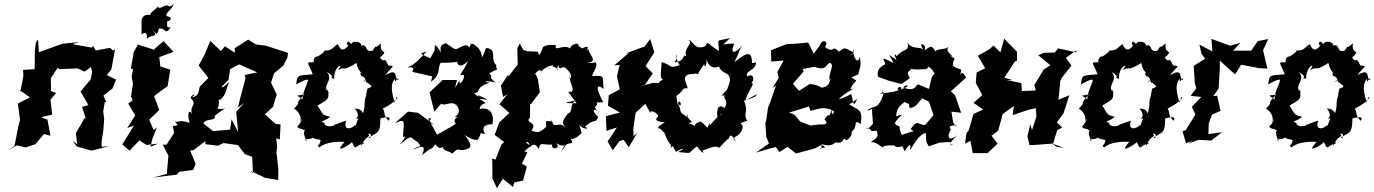

<svg xmlns="http://www.w3.org/2000/svg" viewBox="-20 -771 7215 1008"><path d="M514 0 513 -26 522 -81 527 -145 522 -186 530 -235H538L523 -269L571 -307L589 -353L541 -377L565 -408L584 -513L574 -505L558 -520L482 -506L468 -530L462 -521L360 -539L396 -550L312 -542L296 -537L184 -497L180 -564L168 -547L163 -501L162 -408L101 -404L103 -373L89 -300L83 -298L137 -260L74 -227L85 -142L77 -111L56 -4L17 20L70 -8L115 3L166 -14L211 -68L245 -58L229 -143L196 -156L254 -169L245 -248L275 -283L248 -292L247 -361L284 -417L289 -408L386 -412L425 -395L458 -420L464 -393L456 -354L403 -291L444 -219L411 -210L430 -148L424 -151L378 -71L386 -14L363 -30L383 -2L461 20L554 -4Z M770 0 781 -45 804 -102 787 -88 763 -142 816 -194 789 -267C813 -284 836 -302 860 -319L874 -405L822 -422L816 -471L891 -499L839 -555L794 -517L790 -510L704 -537L682 -497L667 -411L679 -407L671 -369L678 -333L668 -265L676 -245L653 -227L690 -165L648 -99L683 -111L622 -13L660 20L712 -34L749 -10L810 -17ZM800 -592C825 -616 798 -626 833 -620C858 -602 855 -600 877 -628C848 -623 861 -638 857 -663C851 -649 907 -677 853 -687C855 -714 870 -705 894 -751C852 -715 885 -764 820 -729C820 -729 792 -739 811 -736C779 -708 789 -722 770 -699C778 -683 731 -711 723 -662V-590C707 -579 759 -626 751 -567C782 -597 817 -566 775 -624Z M913 -114 887 -108 894 -73 854 -11 834 -12 864 46 856 142 783 161 908 146 921 131 994 121 1007 89 978 19 995 18 1058 -30V-14L1124 -6L1153 -20L1231 -9L1239 4L1265 38L1304 52L1308 138L1297 128L1305 131L1373 163L1441 174V111L1431 28L1435 -3L1430 -45L1449 -39L1453 -117L1426 -121L1371 -171L1425 -221L1413 -211L1433 -274L1403 -337L1420 -389L1416 -384L1467 -426L1488 -467L1493 -493C1454 -506 1415 -518 1377 -531L1323 -538L1283 -563L1212 -518L1213 -494L1161 -528L1140 -503L1084 -556L1054 -484L1023 -427L1074 -362L1037 -324C1016 -314 1037 -266 987 -260C1022 -286 979 -273 982 -255C1021 -217 966 -216 992 -164C976 -203 958 -182 976 -126C917 -146 914 -125 898 -133ZM1180 -353 1188 -408 1236 -433 1330 -391 1265 -377 1269 -360 1242 -259 1229 -206 1261 -230 1220 -184 1230 -77 1196 -145 1188 -90 1098 -83 1048 -123C1058 -154 1128 -130 1103 -170C1101 -146 1084 -152 1164 -204C1123 -186 1117 -222 1095 -180C1153 -205 1114 -260 1136 -246C1174 -286 1158 -282 1184 -343C1138 -292 1140 -321 1153 -324Z M1541 -269 1577 -275C1515 -210 1571 -248 1524 -201C1539 -191 1568 -166 1556 -126C1573 -169 1568 -133 1541 -107C1544 -91 1582 -96 1570 -88C1601 -92 1554 -93 1592 -28C1562 -49 1614 -33 1620 -49C1653 -30 1676 -50 1655 -12C1629 -3 1704 25 1657 3C1688 -25 1751 -29 1789 -26C1723 46 1820 -13 1828 -25C1851 28 1841 -10 1892 -18C1876 -34 1866 -53 1878 -6C1898 -63 1932 -48 1912 -69C1941 -72 1924 -36 1916 -49C1964 -78 1977 -71 1977 -149C1977 -149 2045 -169 2020 -137C1988 -173 2007 -169 1990 -201C2031 -220 2079 -259 2063 -263L2052 -233C2026 -316 2039 -341 2054 -357C2051 -318 2069 -380 2072 -351C2045 -353 2078 -421 2002 -376C2037 -421 2061 -425 2019 -427C1989 -488 2006 -430 1975 -468C2028 -517 1969 -479 1980 -544C1929 -497 1972 -556 1936 -505C1883 -492 1923 -558 1856 -523C1910 -534 1841 -571 1824 -540C1798 -572 1797 -531 1810 -533C1786 -502 1767 -504 1754 -539C1733 -531 1726 -502 1684 -506C1673 -500 1707 -513 1643 -471C1672 -476 1621 -485 1627 -444C1580 -445 1599 -443 1622 -381C1546 -373 1541 -383 1535 -329C1530 -323 1594 -364 1597 -350C1590 -315 1572 -300 1568 -249ZM1901 -269 1906 -280C1884 -222 1904 -231 1884 -171C1888 -159 1891 -201 1843 -201C1889 -145 1816 -141 1862 -150C1835 -91 1852 -87 1846 -116C1830 -95 1777 -81 1798 -137C1780 -135 1705 -101 1744 -120C1722 -99 1678 -109 1684 -125C1650 -136 1688 -133 1713 -158C1669 -168 1677 -170 1647 -217C1712 -254 1706 -254 1702 -298L1685 -291C1702 -283 1685 -274 1707 -284C1662 -322 1738 -348 1695 -394C1757 -356 1691 -366 1735 -358C1730 -422 1792 -449 1754 -403C1801 -427 1769 -393 1838 -432C1866 -454 1837 -422 1886 -380C1896 -371 1861 -408 1876 -372C1902 -368 1894 -348 1908 -333C1902 -366 1866 -320 1893 -349C1928 -320 1946 -318 1909 -306Z M2396 -160C2410 -167 2354 -155 2369 -126C2391 -126 2321 -91 2275 -64C2265 -78 2247 -118 2228 -148C2266 -159 2210 -134 2259 -117L2174 -179L2122 -185L2053 -124C2117 -152 2097 -131 2096 -50C2094 -53 2128 -69 2078 -12C2151 -67 2123 -53 2174 -25C2191 6 2200 -15 2145 14C2169 12 2227 -32 2196 43C2274 -22 2228 35 2265 -14C2295 32 2326 -17 2305 -21C2301 31 2327 14 2354 35C2397 -5 2377 27 2428 13C2463 4 2452 -21 2419 -63C2484 -16 2497 -54 2477 -22C2529 -90 2476 -68 2527 -69C2492 -124 2570 -118 2565 -119C2583 -202 2516 -209 2498 -197C2503 -245 2563 -212 2496 -252C2558 -245 2548 -244 2489 -272C2511 -248 2457 -286 2473 -283C2505 -285 2470 -311 2551 -337C2508 -342 2535 -350 2583 -338C2533 -372 2578 -360 2548 -386C2612 -421 2583 -391 2585 -429C2549 -466 2595 -513 2532 -519C2530 -521 2517 -468 2510 -473C2506 -525 2460 -544 2446 -542C2498 -511 2456 -569 2444 -520C2431 -555 2378 -507 2371 -513C2354 -516 2317 -554 2312 -545C2345 -536 2278 -557 2296 -495C2259 -552 2259 -543 2265 -477C2277 -541 2261 -506 2239 -465C2183 -491 2179 -489 2219 -500C2150 -423 2137 -426 2118 -417C2162 -420 2150 -406 2144 -394L2249 -370L2243 -342C2297 -381 2275 -410 2293 -441C2361 -442 2370 -444 2397 -450C2366 -465 2381 -391 2437 -451C2416 -401 2386 -371 2402 -377C2441 -392 2388 -299 2392 -350C2357 -283 2372 -316 2379 -351H2304L2235 -286L2260 -185L2297 -227C2318 -208 2361 -256 2386 -204C2386 -204 2401 -173 2364 -155Z M2813 -477 2803 -500 2750 -502 2728 -508 2709 -542 2696 -519 2698 -433 2649 -369 2648 -379 2610 -322 2621 -262 2644 -277 2602 -224 2654 -178 2602 -129 2577 -63 2627 -25 2613 -13 2581 67 2564 61 2565 121V166L2589 217L2620 167L2673 211L2680 187L2726 177L2746 104L2720 88L2749 29L2733 23L2768 -6C2716 -28 2763 -45 2764 12C2757 -10 2794 -27 2808 13C2817 -30 2823 -9 2879 -12C2871 20 2929 10 2900 -20C2949 15 2969 -37 2926 26C2955 -49 3002 5 2977 -41C2970 -45 2993 -29 3036 -75C3026 -64 3046 -50 3019 -118C3030 -96 3082 -86 3052 -107C3103 -153 3108 -119 3120 -158C3076 -198 3103 -208 3132 -173C3076 -220 3126 -210 3112 -233L3147 -234C3119 -286 3098 -343 3149 -304C3141 -369 3161 -376 3091 -372C3079 -369 3127 -433 3106 -442C3152 -461 3114 -436 3058 -441C3128 -446 3071 -482 3070 -513C3041 -482 3099 -549 3033 -515C3068 -486 3007 -551 3013 -520C3034 -555 2978 -543 2973 -516C2943 -541 2900 -503 2896 -525C2916 -535 2862 -543 2831 -525C2809 -460 2803 -485 2803 -485ZM2847 -104C2815 -77 2808 -72 2770 -85C2807 -134 2732 -123 2762 -153L2763 -225L2767 -224L2814 -286L2804 -355L2792 -383C2770 -363 2821 -427 2820 -392C2822 -411 2900 -441 2881 -422C2933 -407 2892 -380 2911 -431C2922 -387 2929 -439 2956 -407C2999 -369 2967 -339 2971 -380C2963 -337 3012 -293 2968 -284C2976 -287 2992 -291 2963 -289L3007 -229C2941 -230 2931 -229 3004 -244C2967 -227 2992 -186 2963 -176C2916 -120 2941 -119 2952 -98C2915 -145 2886 -79 2873 -147C2873 -93 2907 -143 2847 -134Z M3366 -326 3407 -386 3361 -432V-411L3415 -496L3394 -566L3364 -527L3264 -490L3272 -491L3281 -493L3205 -428L3233 -430L3219 -370L3234 -302L3176 -271L3172 -216L3234 -180L3161 -161L3164 -84L3219 -102L3170 -28L3197 18L3232 -30L3254 -37L3281 2L3325 -73L3306 -56L3305 -96L3317 -179L3368 -226L3395 -177C3392 -203 3443 -170 3434 -158C3434 -158 3398 -134 3470 -129C3399 -87 3460 -90 3427 -105C3484 -81 3473 -30 3467 -91C3476 -17 3520 -9 3498 3C3532 2 3491 -39 3529 27C3551 10 3594 0 3540 27C3626 35 3582 38 3639 -3C3674 44 3680 32 3667 20C3702 8 3742 -12 3755 6C3792 -34 3811 -52 3806 -42C3812 -67 3820 -66 3842 -30C3813 -42 3861 -65 3836 -51C3878 -66 3906 -133 3836 -129C3845 -121 3844 -115 3903 -137C3878 -175 3913 -178 3886 -242C3945 -263 3942 -259 3955 -277L3893 -244C3915 -314 3961 -342 3905 -337C3939 -316 3951 -397 3902 -370C3890 -401 3949 -400 3949 -443C3880 -435 3893 -430 3928 -428C3930 -497 3913 -509 3836 -444C3875 -527 3854 -498 3879 -536C3840 -485 3809 -487 3835 -541C3780 -548 3753 -514 3813 -571C3733 -551 3753 -575 3754 -503C3691 -542 3700 -560 3682 -528C3625 -504 3616 -562 3596 -561C3622 -538 3566 -522 3583 -476C3560 -491 3584 -453 3522 -443C3554 -500 3509 -494 3548 -429C3490 -409 3511 -428 3454 -445C3448 -378 3445 -356 3462 -355C3407 -321 3466 -337 3409 -336L3341 -318ZM3787 -269 3781 -262C3809 -218 3780 -213 3787 -202C3744 -234 3739 -187 3750 -134C3763 -174 3763 -173 3770 -172C3714 -139 3708 -94 3705 -126C3687 -85 3703 -100 3659 -133C3614 -120 3627 -105 3642 -89C3627 -130 3573 -117 3613 -131C3559 -181 3607 -166 3586 -158C3533 -193 3568 -174 3537 -232C3568 -187 3550 -271 3537 -222L3531 -267C3581 -304 3552 -307 3591 -308C3578 -347 3557 -379 3614 -383C3609 -377 3635 -391 3643 -380C3659 -414 3688 -438 3675 -451C3675 -408 3693 -420 3689 -462C3707 -389 3767 -427 3754 -424C3765 -394 3777 -397 3794 -383C3798 -419 3771 -359 3786 -393C3820 -368 3819 -353 3794 -294C3802 -312 3761 -255 3766 -270Z M4487 -381C4489 -405 4506 -423 4493 -473C4483 -420 4453 -488 4459 -513C4473 -486 4418 -466 4462 -495C4408 -524 4417 -523 4384 -500C4344 -542 4362 -484 4311 -525C4337 -561 4290 -564 4286 -535L4252 -489L4223 -548L4176 -543L4108 -539L4028 -507L4029 -448L4094 -453L4061 -393L4068 -362L4036 -309L4054 -322L4014 -207L4017 -238L4002 -136L3998 -126L4003 -53L4017 -18L3949 30C3984 21 4017 9 4053 1L4072 27L4115 0L4159 35L4252 10C4281 1 4293 -22 4312 3C4260 6 4295 33 4294 -14C4346 3 4360 -21 4369 -24C4415 -11 4401 -56 4421 -37C4417 -25 4457 -55 4451 -77C4454 -86 4491 -111 4441 -97C4494 -84 4450 -155 4499 -120C4511 -206 4483 -190 4438 -224C4476 -242 4441 -226 4480 -252C4460 -207 4463 -221 4449 -278C4387 -242 4364 -250 4358 -240C4393 -240 4372 -258 4456 -302C4434 -304 4489 -309 4445 -302C4464 -358 4498 -336 4449 -364ZM4336 -165C4326 -176 4304 -139 4310 -142C4332 -123 4311 -114 4282 -118L4235 -112L4181 -133L4151 -169L4123 -180L4227 -212L4235 -189C4283 -202 4314 -214 4358 -187C4359 -173 4340 -157 4349 -203ZM4343 -362C4335 -353 4340 -307 4280 -311C4309 -284 4310 -322 4231 -330L4175 -294L4143 -331L4199 -396L4194 -409L4255 -420C4323 -397 4311 -432 4338 -441C4361 -428 4336 -404 4333 -352Z M4984 -128 4975 -185 5026 -179 4994 -271 4972 -291 5052 -364C5036 -393 5028 -398 5016 -366C5041 -429 5016 -394 4983 -427C4980 -448 4992 -458 4992 -463C4979 -470 4952 -490 4982 -473C4957 -502 4947 -502 4960 -528C4950 -507 4900 -519 4891 -501C4867 -546 4857 -517 4832 -506C4855 -534 4793 -561 4826 -513C4804 -525 4758 -514 4745 -549C4752 -494 4734 -527 4685 -474C4692 -478 4663 -507 4687 -456C4621 -500 4657 -481 4670 -440C4589 -483 4626 -458 4627 -435C4634 -433 4576 -420 4590 -368L4647 -347L4713 -330L4757 -361C4725 -412 4780 -393 4754 -414C4745 -418 4755 -401 4830 -408C4856 -400 4881 -463 4846 -429C4897 -391 4864 -398 4909 -372C4907 -410 4898 -401 4872 -367L4857 -304L4803 -327C4787 -333 4792 -283 4722 -312C4737 -330 4754 -322 4737 -313C4656 -273 4708 -339 4712 -304C4679 -288 4654 -285 4598 -280C4634 -269 4591 -299 4620 -286C4616 -269 4600 -215 4571 -210C4539 -203 4512 -174 4563 -202C4554 -218 4561 -148 4563 -122C4569 -128 4531 -80 4529 -100C4578 -84 4530 -80 4583 -85C4597 -41 4575 -50 4548 -19C4567 -43 4626 17 4622 8C4584 -1 4667 -15 4668 -4C4667 -26 4676 20 4728 -9C4704 -30 4711 -18 4730 24C4756 -22 4765 -16 4757 17C4771 1 4804 -70 4841 -72C4844 -12 4839 -36 4856 -3L4912 -22L4970 -26V-7L4988 -17C4949 2 4978 -37 5009 -63C4953 -20 4952 -60 4973 -92C4944 -117 5019 -116 4998 -107ZM4681 -159C4694 -157 4668 -195 4731 -236C4751 -217 4751 -242 4755 -205C4781 -204 4790 -217 4821 -255L4857 -237L4881 -166L4837 -115C4796 -114 4801 -149 4761 -94C4779 -75 4799 -92 4714 -63C4688 -127 4723 -92 4683 -117C4694 -123 4649 -105 4716 -170Z M5528 0 5508 -14 5530 -87 5557 -102 5528 -128 5564 -177 5594 -271 5537 -247 5547 -347 5554 -362 5605 -427 5576 -467 5630 -506 5632 -496 5535 -517 5517 -495 5461 -494 5431 -481 5495 -428 5460 -407 5407 -319 5413 -322 5417 -296 5345 -293 5342 -335 5263 -351 5297 -350 5253 -363 5308 -448 5319 -452V-499L5252 -568L5232 -496L5196 -532L5175 -513L5114 -478L5152 -413L5107 -390L5103 -336L5137 -272L5091 -231L5142 -196L5091 -173L5066 -87L5054 -72L5046 -17L5075 -31L5087 33H5165L5217 -17L5185 -59L5190 -61L5221 -86L5244 -172C5264 -187 5284 -201 5303 -215L5296 -166L5377 -194L5418 -203L5421 -159L5398 -88L5389 -119L5374 -56L5385 -9H5397L5504 -17L5566 5Z M5661 -269 5697 -275C5635 -210 5691 -248 5644 -201C5659 -191 5688 -166 5676 -126C5693 -169 5688 -133 5661 -107C5664 -91 5702 -96 5690 -88C5721 -92 5674 -93 5712 -28C5682 -49 5734 -33 5740 -49C5773 -30 5796 -50 5775 -12C5749 -3 5824 25 5777 3C5808 -25 5871 -29 5909 -26C5843 46 5940 -13 5948 -25C5971 28 5961 -10 6012 -18C5996 -34 5986 -53 5998 -6C6018 -63 6052 -48 6032 -69C6061 -72 6044 -36 6036 -49C6084 -78 6097 -71 6097 -149C6097 -149 6165 -169 6140 -137C6108 -173 6127 -169 6110 -201C6151 -220 6199 -259 6183 -263L6172 -233C6146 -316 6159 -341 6174 -357C6171 -318 6189 -380 6192 -351C6165 -353 6198 -421 6122 -376C6157 -421 6181 -425 6139 -427C6109 -488 6126 -430 6095 -468C6148 -517 6089 -479 6100 -544C6049 -497 6092 -556 6056 -505C6003 -492 6043 -558 5976 -523C6030 -534 5961 -571 5944 -540C5918 -572 5917 -531 5930 -533C5906 -502 5887 -504 5874 -539C5853 -531 5846 -502 5804 -506C5793 -500 5827 -513 5763 -471C5792 -476 5741 -485 5747 -444C5700 -445 5719 -443 5742 -381C5666 -373 5661 -383 5655 -329C5650 -323 5714 -364 5717 -350C5710 -315 5692 -300 5688 -249ZM6021 -269 6026 -280C6004 -222 6024 -231 6004 -171C6008 -159 6011 -201 5963 -201C6009 -145 5936 -141 5982 -150C5955 -91 5972 -87 5966 -116C5950 -95 5897 -81 5918 -137C5900 -135 5825 -101 5864 -120C5842 -99 5798 -109 5804 -125C5770 -136 5808 -133 5833 -158C5789 -168 5797 -170 5767 -217C5832 -254 5826 -254 5822 -298L5805 -291C5822 -283 5805 -274 5827 -284C5782 -322 5858 -348 5815 -394C5877 -356 5811 -366 5855 -358C5850 -422 5912 -449 5874 -403C5921 -427 5889 -393 5958 -432C5986 -454 5957 -422 6006 -380C6016 -371 5981 -408 5996 -372C6022 -368 6014 -348 6028 -333C6022 -366 5986 -320 6013 -349C6048 -320 6066 -318 6029 -306Z M6633 -414 6611 -507 6638 -566 6583 -555 6546 -501 6558 -505H6454L6492 -546L6438 -531L6340 -567L6345 -501L6277 -537L6288 -488L6307 -463L6247 -425L6253 -333L6261 -308L6231 -268L6287 -262L6237 -210L6256 -170L6205 -88L6188 -82L6207 -19L6243 -33L6217 -16L6273 -37L6339 -33L6396 -77L6324 -67L6326 -124L6343 -169L6388 -189L6370 -269L6350 -266L6378 -307L6384 -412V-453L6464 -380L6496 -431L6592 -413L6636 -411Z M6644 -269 6680 -275C6618 -210 6674 -248 6627 -201C6642 -191 6671 -166 6659 -126C6676 -169 6671 -133 6644 -107C6647 -91 6685 -96 6673 -88C6704 -92 6657 -93 6695 -28C6665 -49 6717 -33 6723 -49C6756 -30 6779 -50 6758 -12C6732 -3 6807 25 6760 3C6791 -25 6854 -29 6892 -26C6826 46 6923 -13 6931 -25C6954 28 6944 -10 6995 -18C6979 -34 6969 -53 6981 -6C7001 -63 7035 -48 7015 -69C7044 -72 7027 -36 7019 -49C7067 -78 7080 -71 7080 -149C7080 -149 7148 -169 7123 -137C7091 -173 7110 -169 7093 -201C7134 -220 7182 -259 7166 -263L7155 -233C7129 -316 7142 -341 7157 -357C7154 -318 7172 -380 7175 -351C7148 -353 7181 -421 7105 -376C7140 -421 7164 -425 7122 -427C7092 -488 7109 -430 7078 -468C7131 -517 7072 -479 7083 -544C7032 -497 7075 -556 7039 -505C6986 -492 7026 -558 6959 -523C7013 -534 6944 -571 6927 -540C6901 -572 6900 -531 6913 -533C6889 -502 6870 -504 6857 -539C6836 -531 6829 -502 6787 -506C6776 -500 6810 -513 6746 -471C6775 -476 6724 -485 6730 -444C6683 -445 6702 -443 6725 -381C6649 -373 6644 -383 6638 -329C6633 -323 6697 -364 6700 -350C6693 -315 6675 -300 6671 -249ZM7004 -269 7009 -280C6987 -222 7007 -231 6987 -171C6991 -159 6994 -201 6946 -201C6992 -145 6919 -141 6965 -150C6938 -91 6955 -87 6949 -116C6933 -95 6880 -81 6901 -137C6883 -135 6808 -101 6847 -120C6825 -99 6781 -109 6787 -125C6753 -136 6791 -133 6816 -158C6772 -168 6780 -170 6750 -217C6815 -254 6809 -254 6805 -298L6788 -291C6805 -283 6788 -274 6810 -284C6765 -322 6841 -348 6798 -394C6860 -356 6794 -366 6838 -358C6833 -422 6895 -449 6857 -403C6904 -427 6872 -393 6941 -432C6969 -454 6940 -422 6989 -380C6999 -371 6964 -408 6979 -372C7005 -368 6997 -348 7011 -333C7005 -366 6969 -320 6996 -349C7031 -320 7049 -318 7012 -306Z"/></svg>

Font: Asimov Aggro
Style: It
Weight: 500
Designer: Google
Version: Version 2.000980; 2014